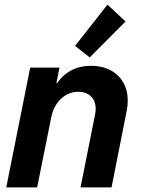

<svg xmlns="http://www.w3.org/2000/svg" viewBox="-20 -818 615 838"><path d="M111.8 -522.9H239.7L226.1 -455.1H229Q282.7 -530.8 377.4 -530.8Q425.3 -530.8 461.4 -512Q497.6 -493.2 517.6 -458.7Q537.6 -424.3 537.6 -378.9Q537.6 -358.4 533.2 -335.4L466.8 0H331.5L395 -318.4Q397.5 -329.6 397.5 -343.3Q397.5 -378.4 376.5 -397.9Q355.5 -417.5 321.8 -417.5Q293.5 -417.5 268.8 -403.6Q244.1 -389.6 227.3 -364.7Q210.4 -339.8 204.1 -308.1L142.1 0H7.3ZM307.6 -617.7 449.2 -797.9 527.8 -724.1 371.6 -567.4Z"/></svg>

Font: Reddit Sans Chocolate
Style: Bold Italic
Weight: 700
Italic angle: -11.25°
Designer: Stephen Hutchings
Version: Version 1.013